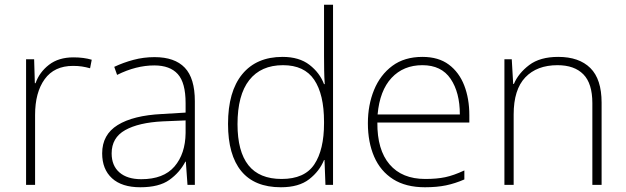

<svg xmlns="http://www.w3.org/2000/svg" viewBox="-20 -780 2641 810"><path d="M290 -538Q312 -538 331 -535.5Q350 -533 367 -528L360 -492Q342 -497 325.5 -499.5Q309 -502 288 -502Q209 -502 168.5 -446Q128 -390 128 -295V0H90V-530H124L127 -429H130Q146 -475 186.5 -506.5Q227 -538 290 -538Z M632 -539Q717 -539 759.5 -494.5Q802 -450 802 -353V0H771L764 -98H762Q738 -52 694.5 -21Q651 10 572 10Q494 10 452.5 -28Q411 -66 411 -133Q411 -212 476.5 -252.5Q542 -293 663 -299L763 -305V-345Q763 -431 730 -467.5Q697 -504 631 -504Q554 -504 474 -464L462 -498Q500 -516 543 -527.5Q586 -539 632 -539ZM667 -268Q565 -263 508 -231Q451 -199 451 -133Q451 -81 484 -52.5Q517 -24 576 -24Q670 -24 716 -77.5Q762 -131 763 -219V-272Z M1165 10Q1054 10 998 -58Q942 -126 942 -257Q942 -394 1002 -467Q1062 -540 1172 -540Q1242 -540 1285.5 -506.5Q1329 -473 1347 -425H1350Q1348 -454 1347.5 -484.5Q1347 -515 1347 -544V-760H1385V0H1353L1349 -105H1347Q1328 -58 1284.5 -24Q1241 10 1165 10ZM1168 -25Q1265 -25 1306 -86.5Q1347 -148 1347 -260V-266Q1347 -382 1305.5 -443.5Q1264 -505 1174 -505Q1081 -505 1031.5 -442Q982 -379 982 -256Q982 -141 1028 -83Q1074 -25 1168 -25Z M1762 -540Q1830 -540 1873.5 -507.5Q1917 -475 1938.5 -419.5Q1960 -364 1960 -294V-263H1572Q1571 -148 1623.5 -86.5Q1676 -25 1774 -25Q1823 -25 1858.5 -32.5Q1894 -40 1939 -61V-23Q1900 -6 1861.5 2Q1823 10 1773 10Q1692 10 1638.5 -24Q1585 -58 1558.5 -119Q1532 -180 1532 -260Q1532 -337 1558 -400.5Q1584 -464 1635 -502Q1686 -540 1762 -540ZM1762 -505Q1682 -505 1632 -451.5Q1582 -398 1573 -297H1920Q1920 -390 1881 -447.5Q1842 -505 1762 -505Z M2335 -540Q2423 -540 2470.5 -493Q2518 -446 2518 -347V0H2479V-345Q2479 -428 2441 -466.5Q2403 -505 2332 -505Q2245 -505 2196 -453.5Q2147 -402 2147 -297V0H2108V-530H2139L2145 -426H2148Q2167 -471 2212.5 -505.5Q2258 -540 2335 -540Z"/></svg>

Font: Noto Sans Devanagari ExtraLight
Style: Regular
Weight: 200
Designer: Jelle Bosma - Monotype Design Team
Foundry: Monotype Imaging Inc.
Version: Version 2.004; ttfautohint (v1.8.4.7-5d5b)